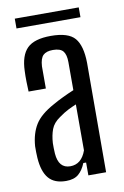

<svg xmlns="http://www.w3.org/2000/svg" viewBox="-82 -754 525 810"><g transform="rotate(-10 180.0 -349.0)"><path d="M135 7Q85 7 60.5 -22Q36 -51 32 -110Q31 -122 31 -135Q31 -148 31 -160Q35 -214 58 -251.5Q81 -289 140 -321Q161 -333 184 -344Q207 -355 231 -365V-485Q231 -517 219 -532Q207 -547 175 -547Q147 -547 133.5 -534Q120 -521 118 -487Q118 -470 118 -441.5Q118 -413 118 -392H44Q43 -409 42.5 -434.5Q42 -460 43 -480Q45 -547 75.5 -577Q106 -607 177 -607Q252 -607 279.5 -574.5Q307 -542 308 -469L307 0H231V-55H219Q207 -25 188 -9Q169 7 135 7ZM163 -51Q211 -51 231 -107V-304Q214 -297 196 -288Q178 -279 156 -263Q128 -244 118.5 -218.5Q109 -193 107 -160Q107 -151 107 -139Q107 -127 108 -115Q113 -51 163 -51ZM40 -663V-705H314V-663Z"/></g></svg>

Font: Big Shoulders Display Medium
Style: Regular
Weight: 500
Designer: Patric King
Foundry: XO Type Co
Version: Version 1.000; ttfautohint (v1.8.2)